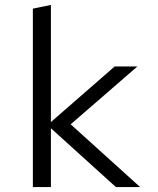

<svg xmlns="http://www.w3.org/2000/svg" viewBox="-20 -757 640 777"><path d="M113 0V-722L186 -737V-263L444 -488H536L266 -254L547 0H449L186 -238V0Z"/></svg>

Font: Red Hat Mono VF Light
Style: Regular
Weight: 300
Monospace: yes
Designer: Pentagram, MCKL
Foundry: Pentagram, MCKL
Version: Version 1.023